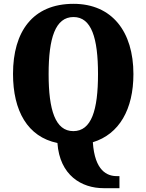

<svg xmlns="http://www.w3.org/2000/svg" viewBox="-20 -745 765 1003"><path d="M521 238H604V175H590C541 175 475 149 465 -2C603 -44 677 -174 677 -358C677 -580 565 -725 364 -725C151 -725 48 -580 48 -359C48 -166 124 -30 280 2C292 171 406 238 521 238ZM363 -60C269 -60 234 -170 234 -358C234 -546 269 -656 364 -656C458 -656 492 -546 492 -358C492 -170 458 -60 363 -60Z"/></svg>

Font: Noto Serif Tamil Condensed Black
Style: Regular
Weight: 900
Width: 3
Designer: Indian Type Foundry, Tom Grace, and the Monotype Design Team
Foundry: Monotype Imaging Inc.
Version: Version 2.004